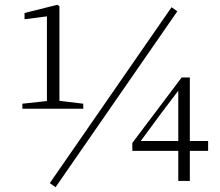

<svg xmlns="http://www.w3.org/2000/svg" viewBox="-20 -752 914 798"><path d="M211 26 717 -705 693 -722 187 9ZM721 0H769V-125H845V-166H769V-430H735L530 -158V-125H721ZM565 -166 649 -280 721 -375V-166ZM175 -300H326V-321L227 -333V-726L218 -732L82 -698V-672L175 -684V-332L73 -321V-300Z"/></svg>

Font: Noto Serif CJK HK ExtraLight
Style: Regular
Weight: 200
Designer: Ryoko NISHIZUKA 西塚涼子 (kana & ideographs); Frank Grießhammer (Latin, Greek & Cyrillic); Wenlong ZHANG 张文龙 (bopomofo); San
Foundry: Adobe
Version: Version 2.001;hotconv 1.1.0;makeotfexe 2.6.0